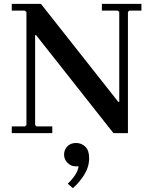

<svg xmlns="http://www.w3.org/2000/svg" viewBox="-20 -690 782 995"><path d="M568 0 167 -508H162L117 -628L109 -635H41V-670H192L593 -162H598V0ZM41 0V-35H109L117 -42V-628L162 -508V-42L169 -35H251V0ZM713 -670V-635H650L643 -628V0H598V-628L590 -635H508V-670ZM374 51Q403 51 422.5 70.5Q442 90 442 129Q442 174 417.5 214Q393 254 358 285L331 262Q355 239 370 216Q385 193 387 171Q383 172 379.5 172Q376 172 372 172Q348 172 330 154Q312 136 312 111Q312 87 328.5 69Q345 51 374 51Z"/></svg>

Font: Brygada 1918 SemiBold
Style: Regular
Weight: 600
Designer: Mateusz Machalski | Borys Kosmynka | Przemek Hoffer
Foundry: NIEPODLEGLA 2018
Version: Version 3.006